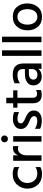

<svg xmlns="http://www.w3.org/2000/svg" viewBox="1314 -2078 774 3441"><g transform="rotate(-90 1700.5 -357.0)"><path d="M302 10Q183 10 112 -65Q41 -140 41 -250.5Q41 -361 112.5 -438.5Q184 -516 306 -516Q372 -516 427 -488V-398Q378 -429 307.5 -429Q237 -429 189.5 -379Q142 -329 142 -251Q144 -174 189 -124.5Q234 -75 315 -75Q375 -75 427 -108V-20Q378 10 302 10Z M638 0H540V-507H638V-418Q675 -512 771 -512Q785 -512 802 -509V-413Q781 -422 755 -422Q704 -422 671 -377Q638 -332 638 -270Z M932 -724Q958 -724 976 -706Q994 -688 994 -662.5Q994 -637 976 -619Q958 -601 932 -601Q906 -601 888.5 -618.5Q871 -636 871 -662Q871 -688 888.5 -706Q906 -724 932 -724ZM982 0H883V-507H982Z M1113 -25V-118Q1183 -75 1258 -75Q1297 -75 1318.5 -91Q1340 -107 1340 -131Q1340 -155 1323 -172.5Q1306 -190 1288.5 -198.5Q1271 -207 1229 -225Q1110 -274 1110 -369Q1110 -436 1160 -474Q1210 -512 1288.5 -512Q1367 -512 1413 -490V-401Q1364 -430 1287 -430Q1252 -430 1231.5 -414Q1211 -398 1211 -372Q1211 -341 1237 -325Q1245 -320 1249.5 -316.5Q1254 -313 1264.5 -308Q1275 -303 1280 -300Q1295 -293 1334.5 -276Q1374 -259 1407.5 -226.5Q1441 -194 1441 -133Q1441 -72 1393 -33.5Q1345 5 1259 5Q1173 5 1113 -25Z M1728 5Q1571 5 1571 -154V-431H1492V-507H1571V-631H1670V-507H1803V-431H1670V-152Q1670 -79 1740 -79Q1781 -79 1809 -101V-13Q1776 5 1728 5Z M2050 4Q1978 4 1934.5 -37.5Q1891 -79 1891 -147.5Q1891 -216 1946 -256.5Q2001 -297 2100 -297H2184V-326Q2184 -378 2159 -404.5Q2134 -431 2076 -431Q1995 -431 1929 -386V-481Q1988 -515 2085 -515Q2284 -515 2284 -322V0H2187V-60Q2148 4 2050 4ZM2184 -169V-226H2108Q2052 -226 2023.5 -204Q1995 -182 1995 -147.5Q1995 -113 2017 -93Q2039 -73 2084 -73Q2129 -73 2156.5 -99.5Q2184 -126 2184 -169Z M2519 0H2420V-707H2519Z M2764 0H2665V-707H2764Z M3120.5 -431Q3052 -431 3016 -379.5Q2980 -328 2980 -252.5Q2980 -177 3017 -125.5Q3054 -74 3120 -74Q3186 -74 3221.5 -124Q3257 -174 3257 -252Q3257 -330 3223 -380.5Q3189 -431 3120.5 -431ZM3297 -440.5Q3360 -367 3360 -253Q3360 -139 3295.5 -65Q3231 9 3118.5 9Q3006 9 2942 -64Q2878 -137 2878 -250Q2878 -363 2944 -438.5Q3010 -514 3122 -514Q3234 -514 3297 -440.5Z"/></g></svg>

Font: Hind Colombo Medium
Style: Regular
Weight: 500
Designer: Jyotish Sonowal, Aditi Pimprikar
Foundry: Indian Type Foundry
Version: Version 1.000;PS 1.0;hotconv 1.0.86;makeotf.lib2.5.63406; tt